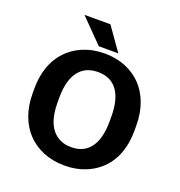

<svg xmlns="http://www.w3.org/2000/svg" viewBox="-158 -1034 1105 1178"><g transform="rotate(20 395.0 -445.5)"><path d="M723.5 -339V-371C723.5 -480.7 688.4 -568.4 631.1 -627C577.9 -681.4 498.6 -721 391.3 -721C342.2 -721 297.2 -712.8 256.5 -696.5C132.1 -646.6 58 -534.3 58 -371V-339C58 -229.6 94.1 -141.6 151.5 -83.5C204.7 -29.7 285.3 10 392.4 10C441.5 10 486.5 1.8 527.2 -14.5C651.9 -64.6 723.5 -175.2 723.5 -339ZM392.4 -110C365.3 -110 341.1 -115 319.8 -125C248.5 -158.5 220.8 -238.6 220.8 -339V-372C220.8 -497.5 265.6 -600 391.3 -600C517.4 -600 560.7 -498.4 560.7 -372V-339C560.7 -213.7 517.9 -110 392.4 -110ZM468.3 -750 361.6 -901H192.2L340.7 -750Z"/></g></svg>

Font: Asimov
Style: Wid
Weight: 500
Designer: Google
Version: Version 2.000980; 2014